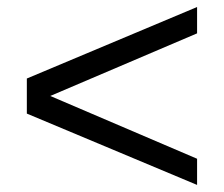

<svg xmlns="http://www.w3.org/2000/svg" viewBox="-20 -603 640 548"><path d="M56.6 -278.8V-378.9L542.5 -583V-507.8L123.5 -329.1L542.5 -149.9V-75.2Z"/></svg>

Font: Courier New
Style: Regular
Weight: 400
Designer: Steve Matteson
Foundry: Ascender Corporation
Version: Version 2.00.3